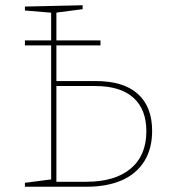

<svg xmlns="http://www.w3.org/2000/svg" viewBox="-20 -712 649 732"><path d="M75 -539V-558H363V-539ZM75 0V-15L182 -29L175 -21V-670L182 -663L75 -672V-687L295 -692V-677L188 -663L195 -670V-396L188 -403H345Q451 -403 505.5 -354Q560 -305 560 -213Q560 -145 530 -97Q500 -49 444 -24.5Q388 0 308 0ZM195 -12 188 -19H309Q418 -19 478 -69Q538 -119 538 -212Q538 -295 488.5 -339.5Q439 -384 343 -384H188L195 -391Z"/></svg>

Font: Bitter Thin
Style: Regular
Weight: 100
Designer: Sol Matas, and Bitter project Authors
Foundry: Sol Matas
Version: Version 2.002